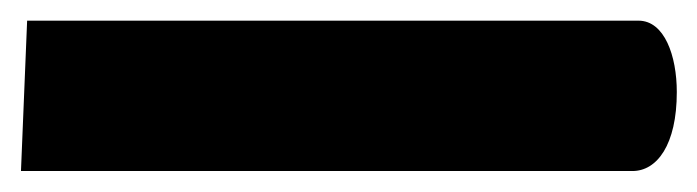

<svg xmlns="http://www.w3.org/2000/svg" viewBox="-26 -159 668 184"><path d="M-5.9 4.9H580.1C603.5 4.9 622.6 -20 622.6 -70.8C622.6 -105.5 610.8 -139.2 585.9 -139.2H0Z"/></svg>

Font: Cascadia Mono NF
Style: Bold
Weight: 700
Monospace: yes
Designer: Aaron Bell
Foundry: Saja Typeworks
Version: Version 2404.023